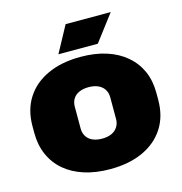

<svg xmlns="http://www.w3.org/2000/svg" viewBox="-109 -827 886 937"><g transform="rotate(-15 334.0 -359.0)"><path d="M334 11Q262 11 204 -7.5Q146 -26 105.5 -60.5Q65 -95 43 -144.5Q21 -194 21 -255V-291Q21 -372 59 -431.5Q97 -491 167.5 -523.5Q238 -556 334 -556Q407 -556 464.5 -537.5Q522 -519 563 -484Q604 -449 625.5 -400.5Q647 -352 647 -291V-255Q647 -173 609 -113.5Q571 -54 501 -21.5Q431 11 334 11ZM334 -143Q362 -143 382 -152Q402 -161 413 -178.5Q424 -196 424 -217V-328Q424 -351 413 -368Q402 -385 382 -394Q362 -403 334 -403Q307 -403 286.5 -394Q266 -385 255.5 -368Q245 -351 245 -328V-217Q245 -196 255.5 -178.5Q266 -161 286.5 -152Q307 -143 334 -143ZM234 -596 306 -729H534L433 -596Z"/></g></svg>

Font: Hubot Sans Condensed ExtraLight Black
Style: Regular
Weight: 900
Version: Version 2.000